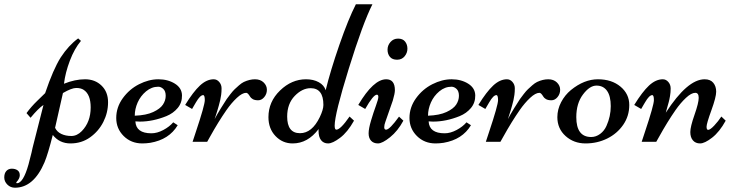

<svg xmlns="http://www.w3.org/2000/svg" viewBox="-151 -669 3470 906"><path d="M98.1 -32.2Q75.2 58.1 59.1 96.7Q8.3 216.3 -80.1 216.8Q-101.6 216.8 -116.2 202.1Q-130.9 187.5 -130.9 168.2Q-130.9 148.9 -121.1 137.9Q-111.3 127 -95.2 127Q-79.1 127 -68.4 134.5Q-57.6 142.1 -57.6 158Q-57.6 173.8 -74.7 191.9L-71.8 195.8Q-41.5 195.8 -16.6 107.4Q-6.8 71.8 -2.4 51.8Q2 31.7 2.9 27.8L54.2 -173.8Q30.3 -158.2 -6.8 -113.3L-25.9 -135.3Q-4.4 -165 24.9 -193.4Q54.2 -221.7 62 -229.5Q100.1 -342.3 135.7 -398.4Q172.9 -455.1 217.8 -487.8L231 -476.1Q200.2 -439.5 178.7 -382.8Q157.2 -326.2 150.9 -273.9Q203.1 -294.9 250.2 -294.9Q297.4 -294.9 328.1 -265.1Q358.9 -235.4 358.9 -186.5Q358.9 -137.7 336.7 -93.8Q314.5 -49.8 274.2 -21Q233.9 7.8 181.6 7.8Q129.4 7.8 98.1 -32.2ZM146 -230 108.9 -65.9Q117.7 -46.9 138.2 -37.1Q158.7 -27.3 185.5 -27.3Q212.4 -27.3 234.9 -50.3Q276.9 -93.3 276.9 -162.1Q276.9 -223.6 243.7 -245.1Q230.5 -253.9 208.7 -253.9Q187 -253.9 146 -230Z M487.8 -96.2Q490.7 -40 563.5 -40Q590.3 -40 619.4 -55.4Q648.4 -70.8 666.5 -91.8L687.5 -78.1Q647 -10.3 558.1 4.9Q538.6 7.8 520.5 7.8Q467.8 7.8 432.6 -27.1Q397.5 -62 397.5 -112.3Q397.5 -162.6 428.2 -205.3Q459 -248 505.1 -271.5Q551.3 -294.9 596.2 -294.9Q641.1 -294.9 674.1 -274.4Q707 -253.9 707.8 -219.2Q708.5 -184.6 687.5 -159.4Q666.5 -134.3 634.3 -121.1Q570.3 -95.2 508.8 -95.2ZM484.9 -123Q539.1 -125 572 -140.4Q605 -155.8 617.9 -175.5Q630.9 -195.3 630.9 -217Q630.9 -238.8 619.6 -249.3Q608.4 -259.8 595.7 -259.8Q564.5 -259.8 538.3 -238Q512.2 -216.3 498.5 -185.3Q484.9 -154.3 484.9 -123Z M1010.7 -231Q992.2 -231 966.8 -207.3Q941.4 -183.6 917.5 -149.4Q879.4 -94.7 839.8 -23.4L826.7 0H757.8Q757.8 0 772.9 -45.9Q815.4 -172.9 815.4 -196.5Q815.4 -220.2 807.6 -220.2Q793.5 -220.2 773.9 -186.5Q769.5 -178.7 766.6 -174.1Q763.7 -169.4 760 -162.8Q756.3 -156.2 755.4 -154.8L722.7 -173.8Q760.7 -235.8 792.5 -265.4Q824.2 -294.9 857.4 -294.9Q872.6 -294.9 883.5 -282.2Q894.5 -269.5 894.5 -252.2Q894.5 -234.9 892.6 -221.4Q890.6 -208 888.2 -196.8Q885.7 -185.5 881.3 -169.9Q877 -154.3 874.3 -146Q871.6 -137.7 867.2 -123.5Q862.8 -109.4 861.8 -106.9Q870.6 -124.5 891.6 -158.7Q912.6 -192.9 918.9 -201.7Q925.3 -210.4 936.5 -225.1Q947.8 -239.7 956.3 -247.8Q964.8 -255.9 976.8 -266.4Q988.8 -276.9 999.5 -282.2Q1026.9 -294.9 1052.2 -294.9Q1077.6 -294.9 1093 -280Q1108.4 -265.1 1108.4 -245.4Q1108.4 -225.6 1095.9 -210.7Q1083.5 -195.8 1067.1 -195.8Q1050.8 -195.8 1041.5 -201.4Q1032.2 -207 1028.8 -213.4Q1018.6 -231 1010.7 -231Z M1352.5 -60.1Q1301.3 7.8 1230 7.8Q1182.1 7.8 1148.9 -27.1Q1115.7 -62 1115.7 -116.2Q1115.7 -189 1170.4 -241.9Q1225.1 -294.9 1293 -294.9Q1328.1 -294.9 1353.3 -281Q1378.4 -267.1 1385.7 -243.2Q1408.2 -335.4 1450.4 -457.3Q1492.7 -579.1 1528.3 -648.9H1606.4Q1561 -559.1 1494.6 -344.5Q1428.2 -129.9 1428.2 -76.2Q1428.2 -57.1 1436 -57.1Q1455.6 -57.1 1498.5 -119.1L1519.5 -99.6Q1488.8 -44.9 1453.6 -18.6Q1418.5 7.8 1397.2 7.8Q1376 7.8 1364 -7.6Q1352.1 -22.9 1352.1 -52.2Q1352.1 -53.2 1352.3 -55.9Q1352.5 -58.6 1352.5 -60.1ZM1204.1 -119.1Q1204.1 -40.5 1264.6 -40.5Q1321.3 -40.5 1357.9 -116.2Q1375 -151.9 1375 -173.8Q1375 -252.9 1314.9 -252.9Q1274.9 -252.9 1239.5 -216.1Q1204.1 -179.2 1204.1 -119.1Z M1627.4 -222.2Q1610.4 -222.2 1572.3 -154.8L1539.6 -173.8Q1611.3 -294.9 1671.4 -294.9Q1712.4 -294.9 1712.4 -243.2Q1712.4 -228 1702.6 -194.8L1667.5 -94.2Q1662.1 -80.1 1662.1 -68.6Q1662.1 -57.1 1670.9 -57.1Q1687.5 -57.1 1731.9 -118.7L1752.4 -99.6Q1726.1 -50.8 1689.7 -21.5Q1653.3 7.8 1632.6 7.8Q1611.8 7.8 1600.1 -4.9Q1588.4 -17.6 1588.4 -39.8Q1588.4 -62 1599.9 -100.3Q1611.3 -138.7 1622.8 -169.9Q1634.3 -201.2 1634.3 -211.7Q1634.3 -222.2 1627.4 -222.2ZM1771.5 -439.2Q1771.5 -419.4 1758.3 -403.3Q1745.1 -387.2 1722.7 -387.2Q1700.2 -387.2 1689 -400.6Q1677.7 -414.1 1677.7 -434.6Q1677.7 -455.1 1691.7 -470.9Q1705.6 -486.8 1727.5 -486.8Q1749.5 -486.8 1760.5 -472.9Q1771.5 -459 1771.5 -439.2Z M1871.6 -96.2Q1874.5 -40 1947.3 -40Q1974.1 -40 2003.2 -55.4Q2032.2 -70.8 2050.3 -91.8L2071.3 -78.1Q2030.8 -10.3 1941.9 4.9Q1922.4 7.8 1904.3 7.8Q1851.6 7.8 1816.4 -27.1Q1781.2 -62 1781.2 -112.3Q1781.2 -162.6 1812 -205.3Q1842.8 -248 1888.9 -271.5Q1935.1 -294.9 1980 -294.9Q2024.9 -294.9 2057.9 -274.4Q2090.8 -253.9 2091.6 -219.2Q2092.3 -184.6 2071.3 -159.4Q2050.3 -134.3 2018.1 -121.1Q1954.1 -95.2 1892.6 -95.2ZM1868.7 -123Q1922.9 -125 1955.8 -140.4Q1988.8 -155.8 2001.7 -175.5Q2014.6 -195.3 2014.6 -217Q2014.6 -238.8 2003.4 -249.3Q1992.2 -259.8 1979.5 -259.8Q1948.2 -259.8 1922.1 -238Q1896 -216.3 1882.3 -185.3Q1868.7 -154.3 1868.7 -123Z M2394.5 -231Q2376 -231 2350.6 -207.3Q2325.2 -183.6 2301.3 -149.4Q2263.2 -94.7 2223.6 -23.4L2210.4 0H2141.6Q2141.6 0 2156.7 -45.9Q2199.2 -172.9 2199.2 -196.5Q2199.2 -220.2 2191.4 -220.2Q2177.2 -220.2 2157.7 -186.5Q2153.3 -178.7 2150.4 -174.1Q2147.5 -169.4 2143.8 -162.8Q2140.1 -156.2 2139.2 -154.8L2106.4 -173.8Q2144.5 -235.8 2176.3 -265.4Q2208 -294.9 2241.2 -294.9Q2256.3 -294.9 2267.3 -282.2Q2278.3 -269.5 2278.3 -252.2Q2278.3 -234.9 2276.4 -221.4Q2274.4 -208 2272 -196.8Q2269.5 -185.5 2265.1 -169.9Q2260.7 -154.3 2258.1 -146Q2255.4 -137.7 2251 -123.5Q2246.6 -109.4 2245.6 -106.9Q2254.4 -124.5 2275.4 -158.7Q2296.4 -192.9 2302.7 -201.7Q2309.1 -210.4 2320.3 -225.1Q2331.5 -239.7 2340.1 -247.8Q2348.6 -255.9 2360.6 -266.4Q2372.6 -276.9 2383.3 -282.2Q2410.6 -294.9 2436 -294.9Q2461.4 -294.9 2476.8 -280Q2492.2 -265.1 2492.2 -245.4Q2492.2 -225.6 2479.7 -210.7Q2467.3 -195.8 2450.9 -195.8Q2434.6 -195.8 2425.3 -201.4Q2416 -207 2412.6 -213.4Q2402.3 -231 2394.5 -231Z M2479 -116.2Q2479 -152.8 2496.8 -186.8Q2514.6 -220.7 2543 -244.1Q2605.5 -294.9 2670.4 -294.9Q2735.4 -294.9 2776.9 -260.3Q2818.4 -225.6 2818.4 -173.6Q2818.4 -121.6 2789.8 -80.1Q2761.2 -38.6 2714.4 -15.4Q2667.5 7.8 2612.1 7.8Q2556.6 7.8 2517.8 -27.1Q2479 -62 2479 -116.2ZM2638.7 -22.5Q2661.1 -22.5 2680.9 -37.1Q2700.7 -51.8 2710.9 -75.2Q2731 -120.1 2731 -168Q2731 -215.8 2713.4 -240.5Q2695.8 -265.1 2663.6 -265.1Q2631.3 -265.1 2599.9 -223.1Q2568.4 -181.2 2568.4 -116.2Q2568.4 -22.5 2638.7 -22.5Z M2990.7 -137.2Q3092.8 -294.9 3173.8 -294.9Q3201.2 -294.9 3214.8 -278.3Q3228.5 -261.7 3228.5 -236.3Q3228.5 -210.9 3205.8 -148.4Q3183.1 -85.9 3183.1 -71Q3183.1 -56.2 3190.4 -56.2Q3200.2 -56.2 3219.2 -76.4Q3238.3 -96.7 3252.9 -119.1L3273.4 -99.6Q3244.1 -46.4 3209.2 -19.3Q3174.3 7.8 3152.6 7.8Q3130.9 7.8 3118.7 -6.6Q3106.4 -21 3106.4 -45.9Q3106.4 -70.8 3126.2 -127.2Q3146 -183.6 3146 -207.3Q3146 -231 3129.9 -231Q3111.3 -231 3085.9 -207.3Q3060.5 -183.6 3036.6 -149.4Q2998.5 -94.7 2959 -23.4L2945.8 0H2877L2892.1 -45.9Q2934.6 -172.9 2934.6 -196.5Q2934.6 -220.2 2926.8 -220.2Q2912.6 -220.2 2893.1 -186.5Q2888.7 -178.7 2885.7 -174.1Q2882.8 -169.4 2879.2 -162.8Q2875.5 -156.2 2874.5 -154.8L2841.8 -173.8Q2879.9 -235.8 2911.6 -265.4Q2943.4 -294.9 2976.6 -294.9Q2991.7 -294.9 3002.7 -282.2Q3013.7 -269.5 3013.7 -251.5Q3013.7 -233.4 3010.7 -216.1Q3007.8 -198.7 3004.6 -187.3Q3001.5 -175.8 2996.3 -157.7Q2991.2 -139.6 2990.7 -137.2Z"/></svg>

Font: Niconne
Style: Regular
Weight: 400
Designer: Vernon Adams
Foundry: Vernon Adams
Version: Version 1.002